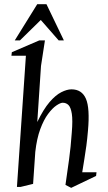

<svg xmlns="http://www.w3.org/2000/svg" viewBox="-20 -884 509 908"><path d="M60.1 0 102.5 -620.4H34L36 -637.1L166 -693H192.5L173.9 -572.1L156.3 -307Q185.7 -367.9 214.3 -401.1Q242.8 -434.2 269.8 -447.9Q296.7 -461.5 317.9 -461.5Q367 -461.5 386.3 -417.2Q405.6 -372.9 396 -266Q392.8 -228.1 388.5 -195.5Q384.2 -162.9 379.1 -132.7Q373.9 -102.4 368.9 -69.4H436.4L434.4 -52L316.6 4.4L289.6 -9.6Q298.6 -71.6 306.6 -129.8Q314.7 -188 319.4 -256Q324.4 -315.3 319.7 -345.8Q314.9 -376.2 303.9 -387.2Q292.8 -398.1 276.6 -398.1Q265.8 -398.1 246.8 -385.3Q227.9 -372.6 207.2 -344.9Q186.6 -317.1 170.3 -272.9Q154 -228.7 146.9 -165.9L136.5 -14.4L77.4 0ZM49.9 -693.1 156 -864H199.8L282 -693.1H257.3L172.9 -789.5L74.5 -693.1Z"/></svg>

Font: Ancizar Serif Light
Style: Italic
Weight: 300
Italic angle: -4°
Designer: Cesar Puertas, Viviana Monsalve, Julian Moncada, Julian Prieto, Jose Castro, Felipe Aragon, Mariel Hernandez, Sara Alarc
Version: Version 8.100